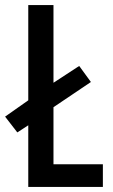

<svg xmlns="http://www.w3.org/2000/svg" viewBox="-31 -734 443 754"><path d="M80 0V-242L37 -214L-11 -276L80 -340V-714H179V-409L280 -475L326 -412L179 -313V-89H373V0Z"/></svg>

Font: Noto Sans Thai ExtCond Med
Style: Regular
Weight: 500
Width: 2
Designer: Monotype Design Team
Foundry: Monotype Imaging Inc.
Version: Version 2.002; ttfautohint (v1.8.4.7-5d5b)